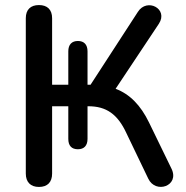

<svg xmlns="http://www.w3.org/2000/svg" viewBox="-20 -732 737 759"><path d="M134 7C168 7 186 -12 186 -46V-312H250V-183C250 -156 263 -142 288 -142C312 -142 326 -156 326 -183V-312H329C400 -312 445 -281 480 -205L566 -26C595 36 691 3 658 -65L569 -248C536 -316 493 -360 437 -381L608 -638C647 -697 561 -742 525 -685L338 -397H326V-529C326 -556 312 -570 288 -570C264 -570 250 -556 250 -529V-397H186V-660C186 -694 167 -712 134 -712C101 -712 82 -694 82 -660V-46C82 -12 101 7 134 7Z"/></svg>

Font: Nunito SemiBold
Style: Regular
Weight: 600
Designer: Vernon Adams
Foundry: Vernon Adams
Version: Version 3.602